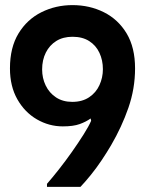

<svg xmlns="http://www.w3.org/2000/svg" viewBox="-20 -732 576 752"><path d="M509 -464Q509 -546 476 -601Q443 -656 387 -684Q331 -712 264 -712Q198 -712 142 -684Q86 -656 52.5 -601Q19 -546 19 -464Q19 -394 48 -343Q77 -292 124.5 -264.5Q172 -237 226 -237Q267 -237 292 -246Q317 -255 335 -268L337 -259Q328 -238 307.5 -205.5Q287 -173 262 -137.5Q237 -102 211 -69Q185 -36 164 -12V0H295Q314 -20 335.5 -46.5Q357 -73 377.5 -103.5Q398 -134 415 -163Q457 -235 483 -310Q509 -385 509 -464ZM383 -461Q383 -428 369.5 -398.5Q356 -369 329 -351Q302 -333 263 -333Q226 -333 199.5 -350.5Q173 -368 159 -397Q145 -426 145 -460Q145 -497 159.5 -526Q174 -555 200.5 -571.5Q227 -588 264 -588Q303 -588 329.5 -571Q356 -554 369.5 -525Q383 -496 383 -461Z"/></svg>

Font: Phudu Light Medium
Style: Regular
Weight: 500
Version: Version 1.005;gftools[0.9.23]